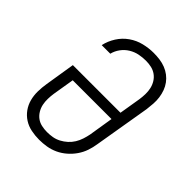

<svg xmlns="http://www.w3.org/2000/svg" viewBox="-206 -873 1012 1012"><g transform="rotate(45 300.0 -367.5)"><path d="M251 8Q221 8 191.5 2Q162 -4 138 -19.5Q114 -35 97.5 -58Q81 -81 73.5 -109Q66 -137 66.5 -167.5Q67 -198 72 -228L99 -396H454L474 -517Q477 -537 477.5 -558.5Q478 -580 473.5 -599.5Q469 -619 458.5 -636Q448 -653 432 -664.5Q416 -676 396 -680.5Q376 -685 355 -685Q330 -685 305 -680Q280 -675 257 -661Q234 -647 218 -625Q202 -603 196 -578H132Q140 -615 161 -648Q182 -681 213.5 -703Q245 -725 282 -734Q319 -743 355 -743Q378 -743 400.5 -740Q423 -737 443.5 -729Q464 -721 481 -708Q498 -695 510.5 -678Q523 -661 530.5 -640.5Q538 -620 541 -598Q544 -576 542.5 -553Q541 -530 538 -507L485 -192Q481 -165 472 -138.5Q463 -112 446.5 -88Q430 -64 407.5 -44.5Q385 -25 359 -13Q333 -1 305.5 3.5Q278 8 251 8ZM252 -50Q273 -50 293 -53.5Q313 -57 332 -67Q351 -77 367 -91.5Q383 -106 394 -124Q405 -142 411.5 -162Q418 -182 422 -202L444 -339H155L135 -218Q132 -198 131.5 -177Q131 -156 135 -136.5Q139 -117 149.5 -99.5Q160 -82 175.5 -70.5Q191 -59 211 -54.5Q231 -50 252 -50Z"/></g></svg>

Font: Iosevka Curly Slab LtExObl
Style: Regular
Weight: 300
Width: 7
Italic angle: -9°
Monospace: yes
Designer: Belleve Invis
Foundry: Belleve Invis
Version: Version 11.1.0; ttfautohint (v1.8.3)